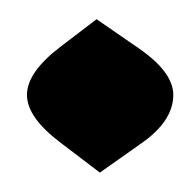

<svg xmlns="http://www.w3.org/2000/svg" viewBox="-20 -158 202 198"><path d="M83 20 42 -11.2Q7.8 -37.1 7.8 -60.1Q7.8 -83.5 42.5 -109.9L79.6 -138.2L123.5 -107.9Q158.7 -83.5 158.7 -60.1Q158.7 -32.7 124.5 -9.3Z"/></svg>

Font: ALMAS
Style: Bold
Weight: 700
Designer: ALMAS Font/ by Husham Jawad Kadhim, derived from the Bainsely font by/ Paul James MIller
Foundry: High-Logic / Made with FontCreator
Version: Version 1.411;September 19, 2021;FontCreator 14.0.0.2814 32-